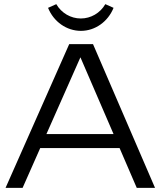

<svg xmlns="http://www.w3.org/2000/svg" viewBox="-20 -915 782 935"><path d="M254.1 -894.8 214 -876.8C241.2 -809.2 304.3 -764.7 374.1 -764.7C443.4 -764.7 505.8 -809.4 533 -876.8L492.9 -894.8C467.7 -851.1 422.1 -825 373.5 -825C325 -825 279.4 -851.1 254.1 -894.8ZM7 0H90L175.9 -194H562.3L646 0H735L433 -700H317ZM206 -262 371.6 -635.9 533 -262Z"/></svg>

Font: Resamitz
Style: Bold
Weight: 700
Designer: gluk
Foundry: gluk
Version: Version 0.047